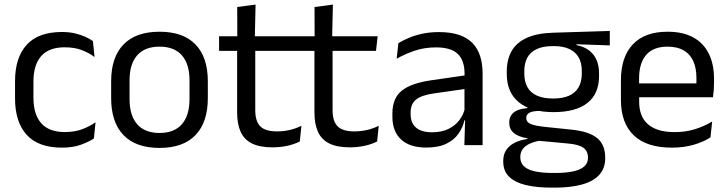

<svg xmlns="http://www.w3.org/2000/svg" viewBox="-20 -641 3216 848"><path d="M253.8 11.1Q148.9 11.1 97.7 -45.7Q46.4 -102.4 46.4 -206.6V-282.3Q46.4 -386.8 97.9 -443.2Q149.3 -499.7 253.8 -499.7Q284.9 -499.7 310.4 -493.8Q336 -487.8 356.2 -478.7Q376.4 -469.5 390.4 -459.7L397.6 -389.1Q373.8 -407.1 341.7 -419.6Q309.6 -432.1 265.9 -432.1Q196.1 -432.1 161.9 -393.2Q127.7 -354.4 127.7 -280.7V-208.7Q127.7 -136.1 161.9 -97Q196.1 -57.8 266.2 -57.8Q310.8 -57.8 343.7 -70.5Q376.6 -83.1 402 -100.9L394.7 -29.5Q372.4 -14.4 337 -1.7Q301.6 11.1 253.8 11.1Z M684.6 12.3Q579.7 12.3 525.3 -44.5Q470.9 -101.2 470.9 -207.7V-281.9Q470.9 -388 525.4 -444.5Q579.8 -500.9 684.6 -500.9Q789.4 -500.9 843.6 -444.5Q897.9 -388 897.9 -281.9V-207.7Q897.9 -101.2 843.6 -44.5Q789.4 12.3 684.6 12.3ZM684.6 -53.7Q749.3 -53.7 783.1 -92.2Q817 -130.7 817 -203V-286.6Q817 -358.5 783.2 -396.7Q749.4 -435 684.6 -435Q619.8 -435 586 -396.7Q552.2 -358.5 552.2 -286.6V-203Q552.2 -130.7 586 -92.2Q619.8 -53.7 684.6 -53.7Z M1183.9 9.8Q1127.5 9.8 1093.1 -7.2Q1058.7 -24.2 1043 -58.6Q1027.3 -93 1027.3 -144.6V-452.3H1107.4V-153.9Q1107.4 -105.9 1129.4 -83.3Q1151.4 -60.7 1203.6 -60.7Q1233 -60.7 1260.3 -67.1Q1287.6 -73.5 1311.3 -85.5L1304.1 -16.1Q1280.3 -3.9 1248.9 3Q1217.4 9.8 1183.9 9.8ZM947.6 -416.2V-480.8H1306.4L1299.2 -416.2ZM1028.1 -473.1 1027.7 -610.1 1108.8 -620.7 1105.4 -473.1Z M1525.4 9.8Q1469 9.8 1434.6 -7.2Q1400.2 -24.2 1384.5 -58.6Q1368.8 -93 1368.8 -144.6V-452.3H1448.9V-153.9Q1448.9 -105.9 1470.9 -83.3Q1492.9 -60.7 1545.1 -60.7Q1574.5 -60.7 1601.8 -67.1Q1629.1 -73.5 1652.8 -85.5L1645.6 -16.1Q1621.8 -3.9 1590.4 3Q1558.9 9.8 1525.4 9.8ZM1289.1 -416.2V-480.8H1647.9L1640.7 -416.2ZM1369.6 -473.1 1369.2 -610.1 1450.3 -620.7 1446.9 -473.1Z M2030.9 0 2034.5 -118.6 2031.4 -131.1V-286.5L2031.8 -314.9Q2031.8 -374.3 2001.7 -403Q1971.5 -431.7 1905.9 -431.7Q1853.7 -431.7 1809.9 -416.5Q1766.1 -401.3 1731.9 -381.5L1739.5 -450.4Q1758.6 -462 1784.9 -473.3Q1811.2 -484.7 1844.8 -492Q1878.4 -499.3 1918.8 -499.3Q1971.3 -499.3 2008.1 -486.6Q2044.9 -473.9 2067.7 -449.9Q2090.5 -425.8 2101 -392Q2111.5 -358.1 2111.5 -316.2V0ZM1862.9 10.7Q1790.4 10.7 1751.8 -24.6Q1713.1 -60 1713.1 -125.7V-140Q1713.1 -207.4 1754.8 -240.7Q1796.5 -274.1 1887.7 -286.9L2042 -309.2L2046.4 -249.8L1897.5 -228.6Q1841.7 -220.7 1817.7 -201.4Q1793.6 -182 1793.6 -144.5V-136.6Q1793.6 -97.9 1817.4 -77.4Q1841.2 -56.8 1888.6 -56.8Q1930.4 -56.8 1960.4 -71.4Q1990.4 -86 2008.9 -110.5Q2027.5 -135.1 2034 -165.2L2046.7 -109.8H2031.2Q2024.1 -77.8 2004.8 -50.3Q1985.6 -22.8 1951 -6.1Q1916.4 10.7 1862.9 10.7Z M2424.7 -145.8Q2325 -145.8 2271.6 -189.3Q2218.3 -232.8 2218.3 -314.2V-326.3Q2218.3 -376.9 2239 -414.4Q2259.8 -451.9 2305.3 -473.2Q2350.9 -494.5 2424.6 -496.6L2673.3 -504.3V-440.5L2526.3 -445.6L2526.2 -441.8Q2560.7 -434.8 2582.5 -417.8Q2604.4 -400.9 2615.1 -375.3Q2625.8 -349.8 2625.8 -315.9V-305.2Q2625.8 -227.3 2574.9 -186.6Q2523.9 -145.8 2424.7 -145.8ZM2421.1 122.9H2432.7Q2477.7 122.9 2509.8 116.3Q2541.8 109.7 2559.3 95.1Q2576.8 80.6 2576.8 56.3V54.7Q2576.8 26.5 2556.7 11.7Q2536.6 -3.1 2487.7 -7.3L2349.6 -20.1L2372.4 -21Q2344.5 -16.8 2323.2 -7.9Q2302 0.9 2290 15.6Q2278 30.3 2278 52.4V53.5Q2278 79.2 2295.4 94.6Q2312.8 109.9 2344.9 116.4Q2377.1 122.9 2421.1 122.9ZM2416.4 187.7Q2350.7 187.7 2302.7 176.4Q2254.8 165 2228.7 139.7Q2202.6 114.4 2202.6 72.2V70.2Q2202.6 40.2 2216.8 20.1Q2231 0.1 2255.4 -11.5Q2279.7 -23.2 2309.4 -27L2309.1 -30.2Q2268 -37.1 2248.6 -54.2Q2229.1 -71.3 2229.1 -99V-99.5Q2229.1 -118.3 2237.7 -131.8Q2246.3 -145.3 2264.2 -153.3Q2282.1 -161.3 2309.5 -163.3V-173.3L2402.3 -150L2364.6 -151.2Q2330.4 -150.7 2317.4 -142.7Q2304.3 -134.8 2304.3 -119.7V-119.2Q2304.3 -102.4 2322.8 -93.9Q2341.3 -85.4 2386.1 -80.7L2504.3 -68.4Q2582 -60.3 2617.5 -31.1Q2653 -1.9 2653 55.2V57.6Q2653 103.2 2626 132Q2599.1 160.8 2549.4 174.2Q2499.8 187.7 2431.1 187.7ZM2423.6 -205.9Q2465.3 -205.9 2493.2 -218.3Q2521.2 -230.7 2535.4 -255.4Q2549.6 -280.1 2549.6 -315.8V-328Q2549.6 -363.2 2535.7 -387.5Q2521.8 -411.9 2494.4 -424.6Q2467 -437.4 2425.6 -437.4H2422.6Q2377.5 -437.4 2349.4 -423.7Q2321.2 -410 2308.4 -385.3Q2295.7 -360.6 2295.7 -327.4V-316.1Q2295.7 -280.2 2309.8 -255.5Q2323.9 -230.8 2352.4 -218.3Q2380.8 -205.9 2423.6 -205.9Z M2947.1 11.1Q2835.6 11.1 2779 -43.4Q2722.4 -97.8 2722.4 -199.7V-286.6Q2722.4 -389.4 2775.1 -445.1Q2827.7 -500.9 2928.5 -500.9Q2996.4 -500.9 3042.1 -475.7Q3087.7 -450.4 3110.7 -403.9Q3133.6 -357.4 3133.6 -293V-274.8Q3133.6 -259.1 3132.4 -243Q3131.2 -226.9 3129 -211.4H3054.7Q3055.5 -235.6 3055.7 -257.1Q3055.9 -278.6 3055.9 -296.4Q3055.9 -341 3041.6 -371.8Q3027.4 -402.6 2999.2 -418.8Q2970.9 -435 2928.5 -435Q2865.4 -435 2834 -398.5Q2802.6 -362.1 2802.6 -294.1V-247.4L2803 -237.5V-190.8Q2803 -160.4 2812 -135.9Q2821 -111.3 2840.1 -93.8Q2859.3 -76.2 2889 -66.8Q2918.8 -57.5 2960.2 -57.5Q3007.3 -57.5 3048.3 -70Q3089.3 -82.6 3125.4 -104.2L3117.8 -34Q3085.6 -13.5 3042.4 -1.2Q2999.3 11.1 2947.1 11.1ZM2765.1 -211.4V-272.7H3111.9V-211.4Z"/></svg>

Font: Anek Odia Medium
Style: Regular
Weight: 500
Designer: Yesha Goshar & Mahesh Sahu (Odia), Yesha Goshar (Latin)
Foundry: Ek Type
Version: Version 1.003